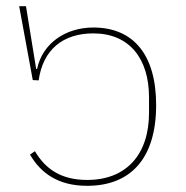

<svg xmlns="http://www.w3.org/2000/svg" viewBox="-20 -589 601 621"><path d="M262 12C402 12 485 -76 485 -249C485 -415 409 -500 282 -500C191 -500 117 -448 100 -366H97L64 -569H42L86 -330L105 -329C119 -429 184 -481 282 -481C398 -481 462 -400 462 -274V-224C462 -91 390 -7 262 -7C178 -7 127 -42 93 -100L77 -89C112 -29 168 12 262 12Z"/></svg>

Font: IBM Plex Thai Thin
Style: Regular
Weight: 100
Designer: Mike Abbink, Paul van der Laan, Pieter van Rosmalen, Ben Mitchell, Mark Frömberg
Foundry: Bold Monday
Version: Version 1.0